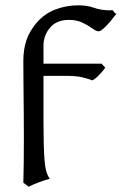

<svg xmlns="http://www.w3.org/2000/svg" viewBox="-20 -489 475 724"><path d="M144 -24Q144 65 148 115.5Q152 166 168 185Q146 191 125 199Q104 207 88 215L68 200Q69 171 69.5 127Q70 83 70 31Q70 -21 69.5 -74.5Q69 -128 68.5 -175.5Q68 -223 68 -258Q68 -303 79.5 -337Q91 -371 117 -402Q148 -438 189.5 -453.5Q231 -469 276 -469Q308 -469 335 -459.5Q362 -450 395 -450Q397 -450 399 -450.5Q401 -451 404 -451Q409 -446 411.5 -442Q414 -438 419 -437Q409 -424 396.5 -409Q384 -394 371.5 -382.5Q359 -371 352 -371Q343 -371 328 -382Q313 -393 291 -403.5Q269 -414 240 -414Q193 -414 168.5 -384.5Q144 -355 144 -317Q144 -316 144 -295Q144 -274 144 -241.5Q144 -209 144 -172.5Q144 -136 144 -103Q144 -70 144 -48Q144 -26 144 -24ZM363 -249 377 -234Q368 -221 353 -205.5Q338 -190 328 -186Q316 -191 292.5 -197Q269 -203 229 -203H103L84 -249Z"/></svg>

Font: ChillKai
Style: Regular
Weight: 400
Designer: ChillType
Foundry: 寒蝉字型
Version: Version 2.000